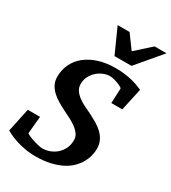

<svg xmlns="http://www.w3.org/2000/svg" viewBox="-226 -1029 1032 1158"><g transform="rotate(30 289.5 -450.0)"><path d="M522 -491.2H445.8L450.2 -595.2Q450.2 -597.7 440.9 -603Q431.6 -608.4 417.5 -614Q403.3 -619.6 387 -623.8Q370.6 -627.9 356.9 -627.9Q337.4 -627.9 314.9 -619.1Q292.5 -610.4 273.2 -593.8Q253.9 -577.1 241 -553.2Q228 -529.3 228 -499Q228 -472.7 242.4 -452.9Q256.8 -433.1 278.1 -418.2Q299.3 -403.3 323.5 -391.8Q347.7 -380.4 367.2 -371.1Q394 -357.4 419.7 -342.3Q445.3 -327.1 465.1 -308.1Q484.9 -289.1 496.8 -264.4Q508.8 -239.7 508.8 -207Q508.8 -184.1 502.4 -158.9Q496.1 -133.8 481.9 -108.9Q467.8 -84 444.8 -61.3Q421.9 -38.6 388.4 -21.5Q355 -4.4 310.3 5.9Q265.6 16.1 208 16.1Q167 16.1 131.1 9Q95.2 2 67.1 -7.6Q39.1 -17.1 20.5 -26.4Q2 -35.6 -4.9 -40L29.8 -204.1H115.2L104 -85Q103.5 -82 117.2 -75.4Q130.9 -68.8 149.9 -62.3Q168.9 -55.7 189.2 -50.8Q209.5 -45.9 222.2 -45.9Q244.6 -45.9 269.5 -54.4Q294.4 -63 315.2 -80.3Q335.9 -97.7 349.4 -123.8Q362.8 -149.9 362.8 -185.1Q362.8 -209.5 347.9 -228.5Q333 -247.6 311.8 -262.5Q290.5 -277.3 266.4 -289.1Q242.2 -300.8 224.1 -310.1Q197.3 -323.7 172.1 -338.6Q147 -353.5 127.4 -371.8Q107.9 -390.1 95.9 -413.1Q84 -436 84 -465.8Q84 -514.2 103.3 -554.7Q122.6 -595.2 158.9 -624.5Q195.3 -653.8 247.3 -670.4Q299.3 -687 365.2 -687Q398.9 -687 427.2 -683.3Q455.6 -679.7 479.2 -673.8Q502.9 -668 522 -660.9Q541 -653.8 556.2 -647ZM439 -746.1H320.8L243.7 -917.5H326.7L396 -823.2L501 -917.5H584Z"/></g></svg>

Font: Charis SIL Afr
Style: Bold Italic
Weight: 700
Italic angle: -11°
Foundry: SIL International
Version: Version 5.000